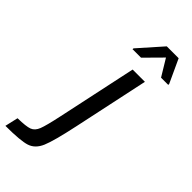

<svg xmlns="http://www.w3.org/2000/svg" viewBox="-316 -961 1018 1018"><g transform="rotate(45 193.5 -451.5)"><path d="M136 -243 231 -688H323L233 -266Q203 -125 182 -76Q161 -27 119 -13.5Q77 0 -35 0L-18 -74Q45 -75 69 -84Q93 -93 105 -123.5Q117 -154 136 -243ZM154 -764 155 -771 272 -903H361L422 -771V-764H368L311 -858L218 -764Z"/></g></svg>

Font: Saira Semi Condensed
Style: Italic
Weight: 400
Width: 4
Italic angle: -12°
Designer: Hector Gatti with collaboration of the Omnibus-Type team
Foundry: Omnibus-Type
Version: Version 1.001; ttfautohint (v1.8)